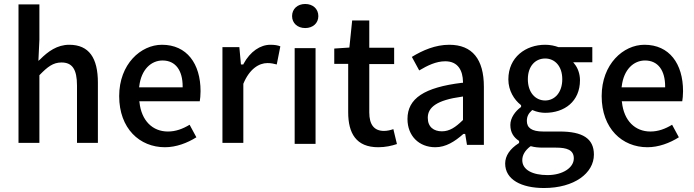

<svg xmlns="http://www.w3.org/2000/svg" viewBox="-20 -728 3490 965"><path d="M178 -10V-350L180 -352C219 -392 247 -414 289 -414C343 -414 367 -380 367 -298V-10H472V-313C472 -436 428 -503 328 -503C267 -503 221 -469 182 -430L173 -422L178 -529V-706H73V-10Z M809 12C865 12 921 -9 967 -38L933 -101C898 -80 863 -67 824 -67C747 -67 691 -121 681 -214L680 -219H984C986 -230 988 -250 988 -270C988 -408 919 -503 794 -503C688 -503 579 -406 579 -245C579 -82 682 12 809 12ZM680 -295C690 -379 740 -424 797 -424C863 -424 898 -373 898 -294V-289H679Z M1203 -10V-306V-307C1234 -382 1282 -411 1324 -411C1343 -411 1355 -408 1371 -404L1389 -495C1377 -500 1362 -503 1339 -503C1289 -503 1238 -470 1204 -407L1203 -404H1191L1183 -491H1098V-10Z M1580 -647C1580 -683 1553 -708 1514 -708C1475 -708 1448 -683 1448 -647C1448 -612 1475 -587 1514 -587C1553 -587 1580 -612 1580 -647ZM1566 -5V-486H1461V-5Z M1881 12C1917 12 1948 5 1975 -4L1957 -79C1943 -74 1926 -70 1910 -70C1860 -70 1836 -102 1836 -163V-406H1961V-488H1836V-625H1750L1736 -489L1660 -484V-407H1730V-164C1730 -58 1770 12 1881 12Z M2168 12C2221 12 2266 -17 2308 -54L2309 -55H2318L2327 0H2412V-292C2412 -430 2354 -503 2238 -503C2168 -503 2104 -475 2050 -442L2087 -374C2129 -399 2172 -420 2218 -420C2283 -420 2306 -372 2307 -317V-312H2303C2112 -289 2028 -233 2028 -130C2028 -45 2086 12 2168 12ZM2301 -242 2307 -243V-125L2305 -123C2270 -89 2240 -68 2201 -68C2161 -68 2130 -89 2130 -136C2130 -189 2176 -225 2301 -242Z M2645 8 2647 7H2649C2667 12 2685 14 2711 14H2775C2828 14 2864 25 2864 68C2864 115 2808 152 2732 152C2657 152 2605 126 2605 77C2605 52 2618 29 2645 8ZM2714 217C2867 217 2965 142 2965 49C2965 -32 2908 -67 2793 -67H2710C2652 -67 2628 -86 2628 -120C2628 -145 2638 -159 2653 -173L2655 -175L2658 -174C2678 -165 2701 -161 2720 -161C2817 -161 2895 -218 2895 -325C2895 -358 2883 -388 2868 -406L2861 -415H2957V-491H2788H2787C2768 -498 2745 -503 2720 -503C2623 -503 2535 -441 2535 -329C2535 -272 2565 -226 2597 -201L2599 -199V-190L2597 -189C2570 -169 2545 -136 2545 -100C2545 -61 2563 -37 2587 -21L2589 -20V-10L2587 -8C2543 20 2519 55 2519 94C2519 175 2601 217 2714 217ZM2633 -330C2633 -396 2671 -434 2720 -434C2769 -434 2806 -395 2806 -330C2806 -263 2768 -223 2720 -223C2671 -223 2633 -263 2633 -330Z M3234 12C3290 12 3346 -9 3392 -38L3358 -101C3323 -80 3288 -67 3249 -67C3172 -67 3116 -121 3106 -214L3105 -219H3409C3411 -230 3413 -250 3413 -270C3413 -408 3344 -503 3219 -503C3113 -503 3004 -406 3004 -245C3004 -82 3107 12 3234 12ZM3105 -295C3115 -379 3165 -424 3222 -424C3288 -424 3323 -373 3323 -294V-289H3104Z"/></svg>

Font: Falling Sky
Style: Light
Weight: 400
Designer: Paul D. Hunt
Foundry: Adobe Systems Incorporated
Version: Version 1.02